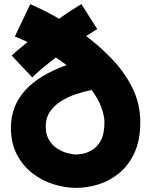

<svg xmlns="http://www.w3.org/2000/svg" viewBox="-20 -835 734 932"><path d="M350 77Q296 77 240 59.5Q184 42 137.5 6Q91 -30 62 -85Q33 -140 33 -215Q33 -422 303 -519Q278 -538 251 -556Q216 -529 185.5 -503.5Q155 -478 137 -459L37 -565Q48 -576 68 -593Q88 -610 114 -631Q84 -645 52 -658L127 -815Q152 -804 188 -786.5Q224 -769 267 -744Q299 -767 327.5 -785.5Q356 -804 375 -815L452 -694Q435 -684 398 -660Q465 -610 525.5 -546.5Q586 -483 623.5 -406.5Q661 -330 661 -242Q661 -155 633 -94Q605 -33 559 5Q513 43 458 60Q403 77 350 77ZM202 -222Q202 -182 218 -155.5Q234 -129 258.5 -113.5Q283 -98 308 -91.5Q333 -85 351 -85Q358 -85 379.5 -88.5Q401 -92 426 -106Q451 -120 469 -152Q487 -184 487 -242Q487 -272 472.5 -312.5Q458 -353 425 -398Q388 -391 349 -378Q310 -365 276.5 -344Q243 -323 222.5 -293Q202 -263 202 -222Z"/></svg>

Font: Mochiy Pop One
Style: Regular
Weight: 400
Designer: FONTDASU
Foundry: FONTDASU / Google Inc. / Adobe
Version: Version 2.000